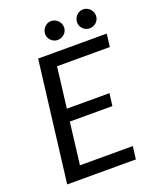

<svg xmlns="http://www.w3.org/2000/svg" viewBox="-161 -981 867 1073"><g transform="rotate(-20 272.5 -444.5)"><path d="M221.5 -640 192 -398.5H445.5L436 -325H183L152.5 -76H467L457.5 0H49L137 -716.5H545L535.5 -640ZM333 -831.5Q333 -820 328.5 -810Q324 -800 316 -792.5Q308 -785 297.8 -780.8Q287.5 -776.5 276 -776.5Q265 -776.5 255 -780.8Q245 -785 237.2 -792.5Q229.5 -800 225 -810Q220.5 -820 220.5 -831.5Q220.5 -843.5 225 -853.8Q229.5 -864 237.2 -872Q245 -880 255 -884.5Q265 -889 276 -889Q287.5 -889 297.8 -884.5Q308 -880 316 -872Q324 -864 328.5 -853.8Q333 -843.5 333 -831.5ZM523 -831.5Q523 -820 518.5 -810Q514 -800 506.2 -792.5Q498.5 -785 488.2 -780.8Q478 -776.5 466.5 -776.5Q455 -776.5 444.8 -780.8Q434.5 -785 427 -792.5Q419.5 -800 415 -810Q410.5 -820 410.5 -831.5Q410.5 -843.5 415 -853.8Q419.5 -864 427 -872Q434.5 -880 444.8 -884.5Q455 -889 466.5 -889Q478 -889 488.2 -884.5Q498.5 -880 506.2 -872Q514 -864 518.5 -853.8Q523 -843.5 523 -831.5Z"/></g></svg>

Font: Lato 2
Style: Italic
Weight: 400
Italic angle: -7°
Designer: Lukasz Dziedzic with Adam Twardoch and Botio Nikoltchev
Foundry: tyPoland Lukasz Dziedzic
Version: Version 2.015; 2015-08-06; http://www.latofonts.com/